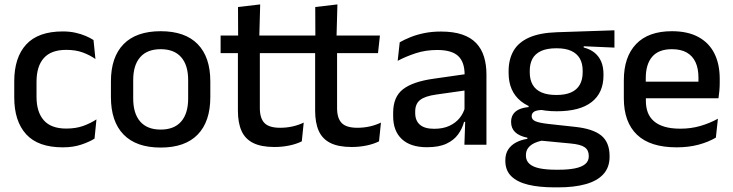

<svg xmlns="http://www.w3.org/2000/svg" viewBox="-20 -640 3242 849"><path d="M257.5 11.5Q148.5 11.5 95.8 -46.2Q43 -104 43 -209.5V-280Q43 -386 96 -443.5Q149 -501 257.5 -501Q287.5 -501 312.8 -495.5Q338 -490 358.5 -481.2Q379 -472.5 393.5 -463L402 -379Q378 -396 346.5 -407.8Q315 -419.5 273 -419.5Q206 -419.5 173.8 -383.2Q141.5 -347 141.5 -278V-212Q141.5 -144.5 173.8 -108Q206 -71.5 273 -71.5Q315.5 -71.5 348 -83.2Q380.5 -95 406.5 -112L398 -27Q375 -12.5 339.2 -0.5Q303.5 11.5 257.5 11.5Z M690.5 12.5Q582.5 12.5 526.5 -45Q470.5 -102.5 470.5 -210.5V-280Q470.5 -387.5 526.5 -444.8Q582.5 -502 690.5 -502Q798.5 -502 854.2 -444.8Q910 -387.5 910 -280V-210.5Q910 -102.5 854.2 -45Q798.5 12.5 690.5 12.5ZM690.5 -67Q750 -67 781 -102.5Q812 -138 812 -204.5V-286Q812 -352 781 -387.2Q750 -422.5 690.5 -422.5Q631 -422.5 600 -387.2Q569 -352 569 -286V-204.5Q569 -138 600 -102.5Q631 -67 690.5 -67Z M1193.5 10Q1135 10 1099.5 -7.8Q1064 -25.5 1048 -61.2Q1032 -97 1032 -150.5V-449.5H1129V-162Q1129 -117 1149.5 -96Q1170 -75 1218.5 -75Q1247.5 -75 1274 -81Q1300.5 -87 1323 -98L1314.5 -15Q1290.5 -3 1259 3.5Q1227.5 10 1193.5 10ZM955.5 -405V-483H1318.5L1310 -405ZM1033 -474.5 1032.5 -609 1130.5 -620.5 1126.5 -474.5Z M1535 10Q1476.5 10 1441 -7.8Q1405.5 -25.5 1389.5 -61.2Q1373.5 -97 1373.5 -150.5V-449.5H1470.5V-162Q1470.5 -117 1491 -96Q1511.5 -75 1560 -75Q1589 -75 1615.5 -81Q1642 -87 1664.5 -98L1656 -15Q1632 -3 1600.5 3.5Q1569 10 1535 10ZM1297 -405V-483H1660L1651.5 -405ZM1374.5 -474.5 1374 -609 1472 -620.5 1468 -474.5Z M2033.5 0 2037.5 -116 2034 -131V-285L2034.5 -309.5Q2034.5 -366 2005.8 -392.5Q1977 -419 1913.5 -419Q1862 -419 1818 -404.5Q1774 -390 1738.5 -371L1747.5 -453Q1767.5 -464.5 1794.5 -475.5Q1821.5 -486.5 1855.5 -493.5Q1889.5 -500.5 1930 -500.5Q1985.5 -500.5 2024 -487.2Q2062.5 -474 2086 -449Q2109.5 -424 2120.2 -389Q2131 -354 2131 -311V0ZM1868 11Q1795.5 11 1757 -24.8Q1718.5 -60.5 1718.5 -126.5V-141.5Q1718.5 -211.5 1761.8 -245.2Q1805 -279 1898 -292L2045 -313L2050.5 -242L1909.5 -222Q1859 -215 1837.5 -197.8Q1816 -180.5 1816 -147V-140Q1816 -106.5 1836.8 -88.5Q1857.5 -70.5 1900 -70.5Q1939 -70.5 1967 -83.5Q1995 -96.5 2012.5 -118.2Q2030 -140 2036.5 -166.5L2050 -101H2032Q2024 -71 2005.5 -45.5Q1987 -20 1953.8 -4.5Q1920.5 11 1868 11Z M2442 -148Q2339 -148 2284 -192Q2229 -236 2229 -317.5V-325.5Q2229 -377 2250.5 -414.8Q2272 -452.5 2319.2 -473.8Q2366.5 -495 2443 -497.5L2697 -506V-429.5L2561 -435.5V-430Q2590 -422.5 2609.2 -406.8Q2628.5 -391 2638.5 -367.5Q2648.5 -344 2648.5 -312V-306.5Q2648.5 -229.5 2596.2 -188.8Q2544 -148 2442 -148ZM2438 110.5H2450.5Q2493 110.5 2522.5 104.5Q2552 98.5 2567.8 85.5Q2583.5 72.5 2583.5 51V49.5Q2583.5 24 2565.5 11.2Q2547.5 -1.5 2503 -5.5L2362 -19L2386.5 -20Q2362.5 -16 2344.2 -7.8Q2326 0.5 2315.8 13.8Q2305.5 27 2305.5 46.5V47.5Q2305.5 70.5 2321.2 84.5Q2337 98.5 2366.8 104.5Q2396.5 110.5 2438 110.5ZM2432 188.5Q2364.5 188.5 2315.8 176.8Q2267 165 2240.8 139.2Q2214.5 113.5 2214.5 71V69Q2214.5 40.5 2227.2 21Q2240 1.5 2262.2 -10.2Q2284.5 -22 2312 -26V-31Q2275.5 -38.5 2257.8 -55.8Q2240 -73 2240 -100.5V-101Q2240 -120 2248.5 -133.8Q2257 -147.5 2274.2 -155.8Q2291.5 -164 2317.5 -166.5V-177.5L2420.5 -152.5L2383 -154Q2353.5 -153.5 2342.2 -146.5Q2331 -139.5 2331 -126.5V-126Q2331 -111 2347.8 -103.8Q2364.5 -96.5 2404.5 -92L2523.5 -79Q2602.5 -70.5 2639 -40.5Q2675.5 -10.5 2675.5 50.5V53Q2675.5 100 2648.2 130Q2621 160 2570.2 174.2Q2519.5 188.5 2448.5 188.5ZM2440.5 -220Q2479 -220 2504.8 -231.2Q2530.5 -242.5 2543.5 -265Q2556.5 -287.5 2556.5 -320V-327.5Q2556.5 -359.5 2543.8 -381.5Q2531 -403.5 2505.8 -415Q2480.5 -426.5 2442 -426.5H2439.5Q2398 -426.5 2372 -414.2Q2346 -402 2334.2 -379.8Q2322.5 -357.5 2322.5 -327V-320Q2322.5 -287.5 2335.5 -265Q2348.5 -242.5 2374.8 -231.2Q2401 -220 2440.5 -220Z M2972 11.5Q2855 11.5 2796.8 -44.2Q2738.5 -100 2738.5 -205V-285Q2738.5 -388.5 2792.8 -445.2Q2847 -502 2951 -502Q3021.5 -502 3068.5 -476.2Q3115.5 -450.5 3139 -403.5Q3162.5 -356.5 3162.5 -292V-273.5Q3162.5 -256.5 3161 -239Q3159.5 -221.5 3157 -205.5H3067Q3068 -231.5 3068.2 -254.5Q3068.5 -277.5 3068.5 -296.5Q3068.5 -337 3055.5 -365Q3042.5 -393 3016.5 -407.8Q2990.5 -422.5 2951 -422.5Q2892.5 -422.5 2864 -389.2Q2835.5 -356 2835.5 -294.5V-248.5L2836 -237V-193.5Q2836 -166 2844.2 -143.5Q2852.5 -121 2870.8 -104.8Q2889 -88.5 2918 -79.8Q2947 -71 2988.5 -71Q3035.5 -71 3076.8 -83Q3118 -95 3154.5 -115L3145.5 -31.5Q3112.5 -12 3068.8 -0.2Q3025 11.5 2972 11.5ZM2790.5 -205.5V-279H3137V-205.5Z"/></svg>

Font: Anek Odia Medium
Style: Regular
Weight: 500
Designer: Yesha Goshar & Mahesh Sahu (Odia), Yesha Goshar (Latin)
Foundry: Ek Type
Version: Version 1.003